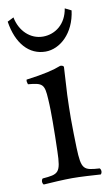

<svg xmlns="http://www.w3.org/2000/svg" viewBox="-76 -673 420 719"><g transform="rotate(-10 133.5 -313.0)"><path d="M176 -109C175 -139 174 -190 174 -220C174 -250 175 -281 176 -311C179 -361 182 -415 182 -415C182 -419 177 -422 169 -422C141 -411 105 -402 36 -393C34 -387 36 -381 38 -375C93 -370 100 -365 103 -307C105 -277 105 -251 105 -221C105 -191 104 -139 103 -109C101 -26 92 -23 31 -18C25 -12 25 -1 31 5C57 3 110 0 140 0C171 0 218 3 248 5C254 -1 254 -12 248 -18C187 -22 179 -25 176 -109ZM28 -631 4 -619C17 -534 62 -484 125 -484C179 -484 236 -533 247 -619L223 -631C214 -573 172 -541 125 -541C77 -541 38 -578 28 -631Z"/></g></svg>

Font: Libertinus Serif Display
Style: Regular
Weight: 400
Designer: Philipp H. Poll, Khaled Hosny
Foundry: Caleb Maclennan
Version: Version 7.050;RELEASE